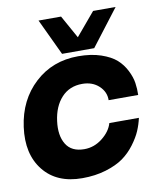

<svg xmlns="http://www.w3.org/2000/svg" viewBox="-84 -817 745 890"><g transform="rotate(-10 288.0 -372.5)"><path d="M158.2 -750H264.2L324.2 -642.1L415 -750H521L390.1 -579.1H238.8ZM231.9 4.9Q111.8 4.9 49.8 -73Q-12.2 -150.9 4.9 -275.9Q22 -400.9 105.5 -478Q189 -555.2 310.1 -555.2Q371.1 -555.2 417 -539.6Q462.9 -523.9 488.5 -501Q514.2 -478 530 -446.5Q545.9 -415 550 -387Q554.2 -358.9 553.2 -330.1H414.1Q415 -369.1 384.5 -397.5Q354 -425.8 306.2 -425.8Q246.1 -425.8 208.5 -385Q170.9 -344.2 162.1 -275.9Q153.3 -209 178.7 -167.5Q204.1 -126 264.2 -126Q311 -126 349.6 -156.5Q388.2 -187 398.9 -225.1H538.1Q531.2 -194.3 519 -165.8Q506.8 -137.2 482.4 -104.5Q458 -71.8 426 -48.8Q394 -25.9 343.5 -10.5Q293 4.9 231.9 4.9Z"/></g></svg>

Font: Oakes Grotesk
Style: Bold Italic
Weight: 700
Designer: Samuel Oakes
Foundry: Samuel Oakes
Version: Version 1.0 | wf-rip DC20170320